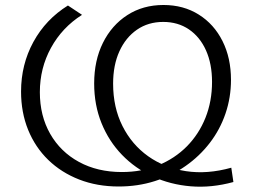

<svg xmlns="http://www.w3.org/2000/svg" viewBox="-20 -726 1012 754"><path d="M446.1 6.4Q361.3 6.4 291 -21Q220.8 -48.3 169.6 -97.9Q118.4 -147.6 90.5 -216Q62.7 -284.5 62.7 -366.4Q62.7 -472.6 111.1 -561.3Q159.6 -650.1 246.8 -704.4L302.1 -667.7Q224 -618.1 180.3 -538.3Q136.5 -458.5 136.5 -364Q136.5 -271.5 177 -200.5Q217.6 -129.5 290.3 -90Q363 -50.4 458.6 -50.4Q537.1 -50.4 601.8 -77Q666.5 -103.5 713.9 -151.3Q761.2 -199.2 787 -263.8Q812.7 -328.4 812.7 -404.4Q812.7 -475.2 789 -528.1Q765.3 -581 722.1 -610.5Q678.9 -639.9 620.8 -639.9Q562.1 -639.9 517.9 -609.4Q473.6 -578.8 448.9 -524.5Q424.2 -470.2 424.2 -397.6Q424.2 -304.1 461 -231Q497.7 -158 561.9 -112.4Q626.1 -66.8 710 -53.9Q794 -41 888.3 -67.4L896.6 -11.2Q810.3 12.4 729.5 5.7Q648.8 -1 579.8 -32.8Q510.8 -64.5 459.2 -117.8Q407.5 -171.2 378.7 -242.3Q349.8 -313.4 349.8 -398.1Q349.8 -488.4 384.2 -557.7Q418.5 -627 480 -666.7Q541.5 -706.4 621.9 -706.4Q700.7 -706.4 760.6 -668.7Q820.6 -631.1 853.8 -564.7Q887.1 -498.4 887.1 -412.4Q887.1 -343.1 865.5 -279.9Q843.9 -216.7 803.7 -164.6Q763.5 -112.4 708.7 -74.1Q653.9 -35.7 587.7 -14.7Q521.4 6.4 446.1 6.4Z"/></svg>

Font: Montserrat Alternates Thin
Style: Regular
Weight: 100
Designer: Julieta Ulanovsky
Foundry: Julieta Ulanovsky
Version: Version 9.000